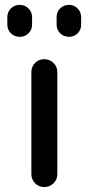

<svg xmlns="http://www.w3.org/2000/svg" viewBox="-20 -760 359 780"><path d="M210 -660.2V-690.4Q210 -711.9 224.6 -726.1Q239.3 -740.2 260.3 -740.2Q281.2 -740.2 295.4 -725.6Q309.6 -710.9 309.6 -690.4V-660.2Q309.6 -638.7 295.4 -624.5Q281.2 -610.4 260.3 -610.4Q239.3 -610.4 224.6 -624.5Q210 -638.7 210 -660.2ZM9.8 -660.2V-690.4Q9.8 -711.9 24.4 -726.1Q39.1 -740.2 60.1 -740.2Q81.1 -740.2 95.7 -725.6Q110.4 -710.9 110.4 -690.4V-660.2Q110.4 -638.7 95.7 -624.5Q81.1 -610.4 60.1 -610.4Q39.1 -610.4 24.4 -624.5Q9.8 -638.7 9.8 -660.2ZM212.9 -52.7Q212.9 -30.3 197.3 -15.1Q181.6 0 159.7 0Q137.7 0 122.6 -15.6Q107.4 -31.2 107.4 -52.7V-466.8Q107.4 -489.3 122.6 -504.4Q137.7 -519.5 159.7 -519.5Q181.6 -519.5 197.3 -504.4Q212.9 -489.3 212.9 -466.8Z"/></svg>

Font: Rounded Mgen+ 2p medium
Style: Regular
Weight: 500
Designer: [Source Han Sans]
Ryoko NISHIZUKA  (kana & ideographs); Paul D. Hunt (Latin, Greek & Cyrillic); Wenlong ZHANG  (bopomofo
Version: Version 1.059.20150602